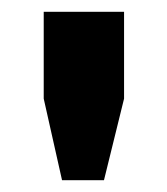

<svg xmlns="http://www.w3.org/2000/svg" viewBox="-20 -707 282 325"><path d="M85 -402 54 -540V-687H190V-540L156 -402Z"/></svg>

Font: Archivo SemiCondensed ExtraBold
Style: Regular
Weight: 800
Width: 4
Designer: Hector Gatti
Foundry: Omnibus-Type
Version: Version 2.001